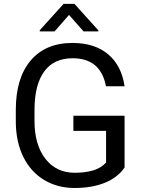

<svg xmlns="http://www.w3.org/2000/svg" viewBox="-20 -937 721 967"><path d="M59.6 0ZM607.4 -93.3Q571.3 -41.5 506.6 -15.9Q441.9 9.8 356 9.8Q269 9.8 201.7 -31Q134.3 -71.8 97.4 -147Q60.5 -222.2 59.6 -321.3V-383.3Q59.6 -543.9 134.5 -632.3Q209.5 -720.7 345.2 -720.7Q456.5 -720.7 524.4 -663.8Q592.3 -606.9 607.4 -502.4H513.7Q487.3 -643.6 345.7 -643.6Q251.5 -643.6 202.9 -577.4Q154.3 -511.2 153.8 -385.7V-327.6Q153.8 -208 208.5 -137.5Q263.2 -66.9 356.4 -66.9Q409.2 -66.9 448.7 -78.6Q488.3 -90.3 514.2 -118.2V-277.8H349.6V-354H607.4ZM475.6 -783.7V-778.8H400.9L327.6 -861.8L254.9 -778.8H180.2V-784.7L300.3 -917.5H355Z"/></svg>

Font: Roboto
Style: Regular
Weight: 400
Designer: Google
Version: Version 2.134; 2016; ttfautohint (v1.6)